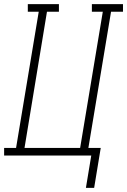

<svg xmlns="http://www.w3.org/2000/svg" viewBox="-54 -755 617 932"><path d="M363 157 389 0H-34V-37H24L134 -698H81V-735H232V-698H174L65 -37H335L445 -698H392V-735H543V-698H485L375 -37H435L403 157Z"/></svg>

Font: Iosevka Slab XLtObl
Style: Regular
Weight: 200
Italic angle: -9°
Monospace: yes
Designer: Belleve Invis
Foundry: Belleve Invis
Version: Version 11.1.1; ttfautohint (v1.8.3)